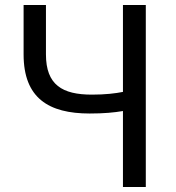

<svg xmlns="http://www.w3.org/2000/svg" viewBox="-20 -753 708 773"><path d="M475 0H567V-733H475V-383C445 -377 404 -372 350 -372C231 -372 165 -411 165 -534V-733H75V-534C75 -358 176 -296 341 -296C399 -296 440 -300 475 -306Z"/></svg>

Font: Noto Sans KR
Style: Regular
Weight: 400
Designer: Ryoko NISHIZUKA 西塚涼子 (kana, bopomofo & ideographs); Paul D. Hunt (Latin, Greek & Cyrillic); Sandoll Communications 산돌커뮤니
Foundry: Adobe
Version: Version 2.004;hotconv 1.0.118;makeotfexe 2.5.65603